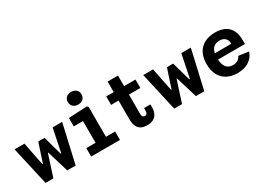

<svg xmlns="http://www.w3.org/2000/svg" viewBox="-21 -1540 3141 2301"><g transform="rotate(-30 1550.0 -390.0)"><path d="M157.2 -534.2 221 -214H228L313.7 -473.9H400.7L473.2 -214H481.8L547.3 -534.2H679.3L557.7 0H441.3L351.8 -296.9H345.6L249.3 0H141.3L20.5 -534.2Z M900.4 0V-450.8L922.9 -417.5H772.6V-534.2L1027.5 -547.1L1044.1 -531V0ZM772.6 -116.9H1171.1V0H772.6ZM856.2 -705.1Q856.2 -744.8 882.2 -768.2Q908.2 -791.6 950.8 -791.6Q993.5 -791.6 1019.5 -768.2Q1045.5 -744.8 1045.5 -705.1Q1045.5 -665 1019.5 -641.2Q993.5 -617.3 950.8 -617.3Q922.8 -617.3 901.5 -628.1Q880.1 -638.8 868.1 -658.8Q856.2 -678.8 856.2 -705.1Z M1392.6 -680.1H1536.2V-153.2Q1536.2 -122.6 1547.4 -110.6Q1558.5 -98.6 1574.3 -98.6Q1589.9 -98.6 1600.9 -110.5Q1611.9 -122.5 1611.9 -152V-186.8H1699.9V-155.1Q1699.9 -98.9 1682.5 -62.1Q1665.1 -25.3 1630.4 -6.9Q1595.8 11.5 1544 11.5Q1494.2 11.5 1460.8 -6.3Q1427.3 -24.1 1410 -62Q1392.6 -99.9 1392.6 -159.8ZM1694 -534.2V-417.2H1289V-534.2H1434.7H1449.2Z M1937.4 -534.2 2001.6 -214H2008.6L2094.2 -473.9H2180.8L2253.5 -214H2262.1L2327.9 -534.2H2459.5L2337.8 0H2221.6L2131.9 -296.9H2125.8L2030 0H1922L1801.2 -534.2Z M2800.2 -546.2Q2877.8 -546.2 2932.1 -519Q2986.4 -491.8 3014.8 -436.8Q3043.1 -381.7 3043.1 -299.2V-247.1H2637.8V-331.2H2923.9L2903 -312.6V-332Q2903 -383.1 2874.5 -409.4Q2845.9 -435.7 2796.1 -435.7Q2736.8 -435.7 2703 -395.5Q2669.2 -355.4 2669.2 -268.3Q2669.2 -185.5 2701 -142.2Q2732.9 -98.9 2794.6 -98.9Q2831.9 -98.9 2859.5 -115Q2887.2 -131.2 2902.2 -164L3041.8 -144.4Q3022.8 -89 2984.8 -54Q2946.8 -18.9 2898 -3.5Q2849.2 12 2794.2 12Q2713.7 12 2652.8 -19.8Q2592 -51.5 2558.1 -114.4Q2524.2 -177.3 2524.2 -268.3Q2524.2 -359.8 2558.8 -422.2Q2593.5 -484.5 2655.7 -515.3Q2717.8 -546.2 2800.2 -546.2Z"/></g></svg>

Font: Monaspace Neon Var
Style: Regular
Weight: 400
Designer: Riley Cran and the Lettermatic Team
Version: Version 1.000 (Monaspace Neon Var)